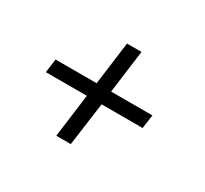

<svg xmlns="http://www.w3.org/2000/svg" viewBox="-88 -603 662 620"><g transform="rotate(30 243.5 -293.0)"><path d="M199 -268H46L53 -319H206L227 -479H281L260 -319H414L407 -268H254L232 -107H178Z"/></g></svg>

Font: Bellota
Style: Italic
Weight: 400
Italic angle: -7.5°
Designer: Kemie Guaida
Foundry: Kemie Guaida
Version: Version 4.001